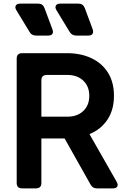

<svg xmlns="http://www.w3.org/2000/svg" viewBox="-20 -1038 701 1058"><path d="M102 0Q72 0 72 -30V-715Q72 -745 102 -745H349Q425 -745 483.5 -717.5Q542 -690 575 -637.5Q608 -585 608 -510Q608 -432 571.5 -378Q535 -324 473 -299L623 -36Q632 -20 626 -10Q620 0 603 0H514Q490 0 479 -21L336 -275H208V-30Q208 0 178 0ZM208 -395H351Q406 -395 439 -426.5Q472 -458 472 -510Q472 -562 439 -593.5Q406 -625 351 -625H238Q208 -625 208 -595ZM179 -842Q154 -842 143 -862L70 -982Q61 -997 67 -1007.5Q73 -1018 91 -1018H191Q216 -1018 225 -994L269 -876Q275 -860 268.5 -851Q262 -842 245 -842ZM401 -842Q376 -842 364 -862L291 -982Q282 -997 288 -1007.5Q294 -1018 312 -1018H412Q438 -1018 447 -994L491 -876Q496 -860 489.5 -851Q483 -842 467 -842Z"/></svg>

Font: Pitagon Sans Text
Style: Bold
Weight: 700
Designer: Travis Tran
Foundry: Pitagon
Version: Version 1.001; ttfautohint (v1.8.4.7-5d5b);gftools[0.9.26]